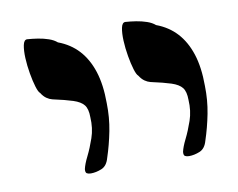

<svg xmlns="http://www.w3.org/2000/svg" viewBox="-54 -681 677 547"><g transform="rotate(-10 284.0 -408.0)"><path d="M452 -204Q445 -204 440.5 -206.5Q436 -209 437 -219Q440 -233 450.5 -254Q461 -275 470.5 -302.5Q480 -330 478 -362Q478 -386 469 -397.5Q460 -409 438.5 -416Q417 -423 380 -431Q372 -433 364 -438.5Q356 -444 349 -455Q344 -459 339 -475.5Q334 -492 330 -515Q326 -538 325 -560Q324 -582 327 -597Q330 -612 339 -612Q354 -611 370 -608.5Q386 -606 400.5 -601Q415 -596 424 -588Q459 -575 482.5 -549.5Q506 -524 518.5 -485.5Q531 -447 531 -393Q532 -352 524.5 -313.5Q517 -275 505 -239Q499 -217 483 -210.5Q467 -204 452 -204ZM168 -204Q161 -204 156.5 -206.5Q152 -209 153 -219Q156 -233 166.5 -254Q177 -275 186.5 -302.5Q196 -330 194 -362Q194 -386 185 -397.5Q176 -409 154.5 -416Q133 -423 96 -431Q88 -433 80 -438.5Q72 -444 65 -455Q60 -459 55 -475.5Q50 -492 46 -515Q42 -538 41 -560Q40 -582 43 -597Q46 -612 55 -612Q70 -611 86 -608.5Q102 -606 116.5 -601Q131 -596 140 -588Q175 -575 198.5 -549.5Q222 -524 234.5 -485.5Q247 -447 247 -393Q248 -352 240.5 -313.5Q233 -275 221 -239Q215 -217 199 -210.5Q183 -204 168 -204Z"/></g></svg>

Font: Noto Rashi Hebrew
Style: Bold
Weight: 700
Version: Version 1.006